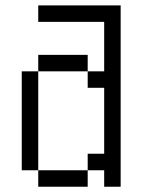

<svg xmlns="http://www.w3.org/2000/svg" viewBox="-20 -708 540 728"><path d="M125 -62.5V0H312.5V-62.5ZM125 -62.5Q125 -62.5 125 -437.5H62.5Q62.5 -437.5 62.5 -62.5ZM375 -62.5V0H437.5V-687.5H125V-625H375V-437.5H312.5V-375H375Q375 -375 375 -125H312.5V-62.5ZM125 -437.5H312.5V-500H125Z"/></svg>

Font: CalcUnifontExMono
Style: Regular
Weight: 500
Version: Version 15.0.06